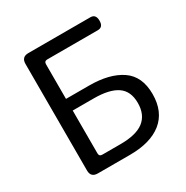

<svg xmlns="http://www.w3.org/2000/svg" viewBox="-167 -874 983 1014"><g transform="rotate(-30 324.0 -367.0)"><path d="M142 0Q100 0 100 -42V-692Q100 -734 142 -734H520Q553 -734 553 -694Q553 -655 520 -655H212Q193 -655 193 -636V-425H334Q458 -425 530 -376Q602 -327 602 -219Q602 -111 532 -55Q463 0 338 0ZM193 -93Q193 -74 212 -74H323Q418 -74 464 -109Q511 -145 511 -217Q511 -290 463 -322Q416 -354 320 -354H193Z"/></g></svg>

Font: Swei Gothic CJK TC Regular
Style: Regular
Weight: 400
Version: Version 2.129